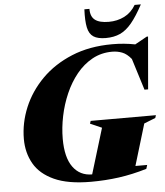

<svg xmlns="http://www.w3.org/2000/svg" viewBox="-62 -989 909 1058"><g transform="rotate(-5 393.0 -460.0)"><path d="M708 -29.5Q627.5 -5.5 552.8 4.8Q478 15 398.5 15Q272 15 195.2 -20Q118.5 -55 84.2 -115.5Q50 -176 50 -251.5Q50 -340.5 85.5 -425.8Q121 -511 189.2 -579.8Q257.5 -648.5 356 -689.2Q454.5 -730 580.5 -730Q646 -730 707 -718L773.5 -755H781L756 -465H736L681.5 -639.5Q657.5 -669 631.5 -679Q605.5 -689 576 -689Q516 -689 466.5 -661.8Q417 -634.5 379.2 -588Q341.5 -541.5 315.8 -482.8Q290 -424 276.8 -359.8Q263.5 -295.5 263.5 -234Q263.5 -131 302 -78Q340.5 -25 408 -25L484.5 -276.5L420.5 -304.5L425.5 -319.5H786.5L781.5 -304.5L718.5 -279.5L649.5 -50.5H714.5ZM573 -854.5Q620 -854.5 659 -874Q698 -893.5 722.5 -935H757Q723 -871.5 692.5 -834.8Q662 -798 628 -782.5Q594 -767 549 -767Q504.5 -767 480.8 -782.5Q457 -798 449.2 -834.8Q441.5 -871.5 444.5 -935H472.5Q472 -892.5 496.8 -873.5Q521.5 -854.5 573 -854.5Z"/></g></svg>

Font: Newsreader 72pt ExtraBold
Style: Italic
Weight: 800
Italic angle: -17°
Designer: Hugues Gentile
Foundry: Production Type
Version: Version 1.003; ttfautohint (v1.8.3)